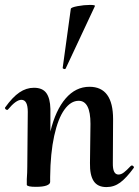

<svg xmlns="http://www.w3.org/2000/svg" viewBox="-26 -752 565 781"><path d="M510 -79Q514 -79 517 -75.5Q520 -72 518 -69Q488 -28 463 -9.5Q438 9 407 9Q371 9 355 -15.5Q339 -40 340 -89L342 -248Q342 -342 294 -342Q262 -342 236 -306Q210 -270 194.5 -199.5Q179 -129 178 -32V-12Q178 -3 163.5 2.5Q149 8 120 8Q85 8 83 0V-23Q85 -51 85 -74L87 -297Q87 -346 61 -346Q39 -346 6 -306Q5 -305 3 -305Q-1 -305 -4 -308.5Q-7 -312 -5 -315Q25 -357 53 -376Q81 -395 112 -395Q147 -395 162.5 -373.5Q178 -352 179 -309V-217Q200 -304 241 -351.5Q282 -399 338 -399Q434 -399 434 -267L433 -89Q432 -42 456 -42Q467 -42 478.5 -51Q490 -60 506 -77ZM237 -471Q234 -471 231 -473Q228 -475 229 -476L262 -716Q263 -722 289.5 -727Q316 -732 340 -732Q363 -732 360 -727L241 -473Q239 -471 237 -471Z"/></svg>

Font: Cormorant Upright
Style: Bold
Weight: 700
Designer: Christian Thalmann (Catharsis Fonts)
Foundry: Catharsis Fonts
Version: Version 3.302